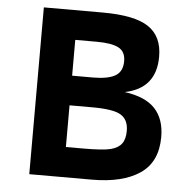

<svg xmlns="http://www.w3.org/2000/svg" viewBox="-50 -725 768 775"><g transform="rotate(5 334.0 -338.0)"><path d="M350.6 0H96.7V-675.8H335.4Q465.3 -675.8 521.5 -637.9Q577.6 -600.1 577.6 -518.1Q577.6 -389.2 451.7 -363.8Q536.6 -352.1 575.4 -310.1Q614.3 -268.1 614.3 -195.8Q614.3 -94.2 544.4 -47.1Q474.6 0 350.6 0ZM318.4 -411.1Q379.4 -411.1 408.9 -428.2Q438.5 -445.3 438.5 -487.8Q438.5 -526.4 410.2 -541.3Q381.8 -556.2 322.3 -556.2H234.4V-411.1ZM304.2 -122.1Q384.8 -122.1 415.3 -129.9Q445.8 -137.7 459.7 -156.2Q473.6 -174.8 473.6 -208Q473.6 -253.4 442.9 -272.2Q412.1 -291 327.6 -291H234.4V-122.1Z"/></g></svg>

Font: Cadman
Style: Bold
Weight: 700
Designer: Paul James MIller
Foundry: High-Logic / Made with FontCreator
Version: Version 2.114;March 28, 2021;FontCreator 13.0.0.2683 64-bit